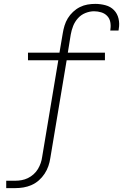

<svg xmlns="http://www.w3.org/2000/svg" viewBox="-20 -763 640 988"><path d="M12 205V167H59Q75 167 91.5 164Q108 161 123.5 153.5Q139 146 152.5 134Q166 122 175 107Q184 92 189.5 76Q195 60 197 44L280 -453H124V-492H286L303 -592Q306 -611 312 -631Q318 -651 329 -669Q340 -687 356 -702Q372 -717 391 -726.5Q410 -736 430 -739.5Q450 -743 470 -743Q497 -743 523 -736Q549 -729 566.5 -711Q584 -693 590 -667Q596 -641 591 -614Q591 -612 590.5 -610Q590 -608 590 -606H547Q548 -607 548 -608.5Q548 -610 548 -612Q551 -631 547.5 -649.5Q544 -668 531.5 -681Q519 -694 501 -699.5Q483 -705 464 -705Q442 -705 419.5 -696Q397 -687 381 -669Q365 -651 356.5 -629.5Q348 -608 344 -585L329 -492H520V-453H323L239 50Q236 71 229 91.5Q222 112 209.5 131Q197 150 180 165Q163 180 142.5 189Q122 198 101 201.5Q80 205 59 205Z"/></svg>

Font: Iosevka Curly Slab XLtExObl
Style: Regular
Weight: 200
Width: 7
Italic angle: -9°
Monospace: yes
Designer: Belleve Invis
Foundry: Belleve Invis
Version: Version 11.0.0; ttfautohint (v1.8.3)